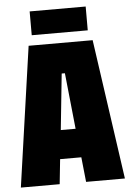

<svg xmlns="http://www.w3.org/2000/svg" viewBox="-59 -913 649 956"><g transform="rotate(-5 266.0 -435.0)"><path d="M6 0 106 -700H426L526 0H332L319 -124H213L200 0ZM229 -268H303L274 -548H258ZM126 -751V-870H406V-751Z"/></g></svg>

Font: Tektur Condensed ExtraBold
Style: Regular
Weight: 800
Width: 3
Designer: Adam Jagosz
Foundry: Adam Jagosz
Version: Version 1.005;gftools[0.9.30]